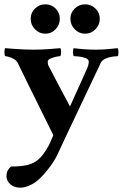

<svg xmlns="http://www.w3.org/2000/svg" viewBox="-24 -656 568 889"><path d="M370 -636Q398 -636 418 -616.5Q438 -597 438 -569Q438 -541 418 -520.5Q398 -500 370 -500Q342 -500 322 -520.5Q302 -541 302 -569Q302 -597 322 -616.5Q342 -636 370 -636ZM186 -636Q214 -636 233.5 -616.5Q253 -597 253 -569Q253 -541 233.5 -520.5Q214 -500 186 -500Q158 -500 138 -520.5Q118 -541 118 -569Q118 -597 138 -616.5Q158 -636 186 -636ZM132 -426Q163 -426 200 -428.5Q237 -431 255 -433Q259 -429 259 -415Q259 -401 255 -396Q249 -396 235 -393Q221 -390 209 -384.5Q197 -379 197 -370Q197 -368 197.5 -363.5Q198 -359 199 -355Q212 -330 229 -297Q246 -264 262.5 -233.5Q279 -203 289.5 -183Q300 -163 300 -163Q300 -163 307.5 -179.5Q315 -196 326.5 -221.5Q338 -247 351.5 -277Q365 -307 377 -334Q381 -342 384 -352Q387 -362 387 -370Q387 -382 371.5 -387.5Q356 -393 339 -394.5Q322 -396 318 -396Q314 -400 314 -414Q314 -428 317 -433Q339 -430 365.5 -428Q392 -426 420 -426Q451 -426 480.5 -429Q510 -432 521 -433Q524 -429 524.5 -415Q525 -401 521 -396Q515 -396 498.5 -394Q482 -392 465.5 -385Q449 -378 442 -364Q442 -364 431.5 -341.5Q421 -319 403 -281.5Q385 -244 364 -199Q343 -154 321 -108.5Q299 -63 281 -24Q259 23 242.5 58.5Q226 94 195 132Q157 180 125.5 196.5Q94 213 71 213Q40 213 23 196.5Q6 180 6 161Q6 144 12 133Q18 122 28 115Q67 115 95.5 109.5Q124 104 146.5 88Q169 72 189 39Q203 17 208 4.5Q213 -8 223 -30Q211 -54 191 -94.5Q171 -135 148.5 -180.5Q126 -226 106 -266.5Q86 -307 73.5 -333Q61 -359 61 -359Q55 -374 41.5 -382Q28 -390 16 -393Q4 -396 0 -396Q-4 -402 -3.5 -415.5Q-3 -429 0 -433Q13 -432 37 -430Q61 -428 87 -427Q113 -426 132 -426Z"/></svg>

Font: Amiri
Style: Bold
Weight: 700
Designer: Khaled Hosny
Version: Version 0.113